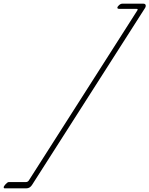

<svg xmlns="http://www.w3.org/2000/svg" viewBox="-184 -846 811 1042"><path d="M-40 176H-159Q-164 176 -164 170.5Q-164 165 -153.5 153.5Q-143 142 -136 142H-43Q-34 142 -28 134L561 -789Q563 -792 563 -795Q563 -798 557 -798H463Q453 -798 453 -804Q453 -810 462 -818Q471 -826 480 -826H594Q607 -826 607 -814Q607 -810 604 -804L-11 159Q-23 176 -40 176Z"/></svg>

Font: Herr Von Muellerhoff
Style: Regular
Weight: 400
Version: Version 1.000